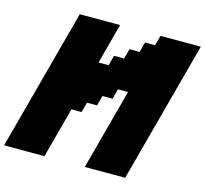

<svg xmlns="http://www.w3.org/2000/svg" viewBox="-121 -1012 1226 1149"><g transform="rotate(15 492.0 -437.5)"><path d="M500 0H750Q789.1 -146 867.2 -437.5Q945.3 -729 984.4 -875H734.4L717.8 -812.5H655.3L638.7 -750H576.2L559.1 -687.5H496.6L480 -625H417.5Q428.7 -667 450.9 -750Q473.1 -833 484.4 -875H234.4Q195.3 -729 117.2 -437.5Q39.1 -146 0 0H250L333.5 -312.5H396L413.1 -375H475.6L492.2 -437.5H554.7L571.3 -500H633.8Q611.3 -417 566.7 -250Q522 -83 500 0Z"/></g></svg>

Font: Faithful 32x
Style: BoldOblique
Weight: 400
Foundry: Faithful Resource Pack
Version: Version 1.0; January 27, 2023